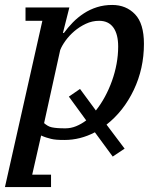

<svg xmlns="http://www.w3.org/2000/svg" viewBox="-20 -555 639 775"><path d="M110 150 146 -8C153.3 -4.7 160.2 -2 166.5 0C172.8 2 179.3 3.8 186 5.5C192.7 7.2 200.3 8.3 209 9C217.7 9.7 228 10 240 10C282.7 10 323.7 -0.3 363 -21L435 77L483 45L410 -52C456 -88 492.7 -134.7 520 -192C547.3 -249.3 561 -311.3 561 -378C561 -432.7 549 -472.5 525 -497.5C501 -522.5 470.3 -535 433 -535C411 -535 390.5 -532 371.5 -526C352.5 -520 334.8 -511.7 318.5 -501C302.2 -490.3 287.3 -478.2 274 -464.5C260.7 -450.8 248.7 -436.7 238 -422H234L260 -525H83V-471H151L0 200H186V150ZM380 -471C405.3 -471 424.5 -462 437.5 -444C450.5 -426 457 -400.3 457 -367C457 -343.7 454.8 -320.3 450.5 -297C446.2 -273.7 440 -250.8 432 -228.5C424 -206.2 414.5 -184.8 403.5 -164.5C392.5 -144.2 380.3 -125.7 367 -109L303 -196L258 -165L328 -69C314.7 -59 301 -51.2 287 -45.5C273 -39.8 258.7 -37 244 -37C231.3 -37 220.7 -37.3 212 -38C203.3 -38.7 195.8 -39.7 189.5 -41C183.2 -42.3 177.5 -44.5 172.5 -47.5C167.5 -50.5 162.7 -54 158 -58L223 -353C227.7 -365 235 -377.8 245 -391.5C255 -405.2 266.8 -417.8 280.5 -429.5C294.2 -441.2 309.5 -451 326.5 -459C343.5 -467 361.3 -471 380 -471Z"/></svg>

Font: PT Serif Caption
Style: Italic
Weight: 400
Italic angle: -12°
Designer: A.Korolkova, O.Umpeleva, V.Yefimov
Foundry: ParaType Ltd
Version: Version 1.000W OFL